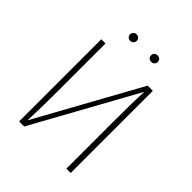

<svg xmlns="http://www.w3.org/2000/svg" viewBox="-231 -988 1127 1127"><g transform="rotate(45 332.5 -424.5)"><path d="M547 0H511V-385Q511 -557 516 -643L161 0H119V-682H154V-296Q154 -139 149 -39L504 -682H547ZM273 -822Q273 -811 265 -803Q257 -795 245 -795Q233 -795 225.5 -803Q218 -811 218 -822Q218 -833 225.5 -841Q233 -849 245 -849Q257 -849 265 -841.5Q273 -834 273 -822ZM448 -822Q448 -811 440 -803Q432 -795 420 -795Q407 -795 399.5 -803Q392 -811 392 -822Q392 -834 399.5 -841.5Q407 -849 420 -849Q432 -849 440 -841.5Q448 -834 448 -822Z"/></g></svg>

Font: FiraGO UltraLight
Style: Regular
Weight: 200
Designer: bBox Type
Foundry: bBox Type GmbH
Version: Version 1.001